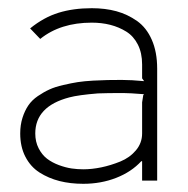

<svg xmlns="http://www.w3.org/2000/svg" viewBox="-20 -840 462 473"><path d="M333 -606 335 -607.9Q298.8 -610.8 283.2 -610.8Q243.2 -610.8 221.2 -609.9Q172.9 -606 150.9 -600.1Q66.9 -578.1 66.9 -511.2Q66.9 -490.7 75.2 -474.6Q83.5 -458.5 95.9 -449Q108.4 -439.5 125 -433.3Q141.6 -427.2 156.2 -425Q170.9 -422.9 185.1 -422.9Q206.1 -422.9 229.5 -427.7Q252.9 -432.6 276.4 -442.1Q299.8 -451.7 314.9 -469.7Q330.1 -487.8 330.1 -511.2V-587.9ZM367.2 -670.9V-395H330.1V-442.9H328.1Q303.7 -416.5 266.4 -401.9Q229 -387.2 185.1 -387.2Q153.3 -387.2 126.5 -394Q99.6 -400.9 77.4 -415Q55.2 -429.2 42.5 -453.9Q29.8 -478.5 29.8 -511.2Q29.8 -532.2 35.4 -549.8Q41 -567.4 49.8 -580.3Q58.6 -593.3 73.2 -603.3Q87.9 -613.3 101.8 -619.6Q115.7 -626 136 -630.6Q156.2 -635.3 171.6 -637.7Q187 -640.1 209.5 -641.4Q231.9 -642.6 245.4 -642.8Q258.8 -643.1 279.8 -643.1Q303.7 -643.1 335 -640.1L330.1 -647V-670.9V-681.2Q330.1 -709.5 319.6 -730.2Q309.1 -751 291 -762.2Q272.9 -773.4 251.7 -778.8Q230.5 -784.2 206.1 -784.2Q128.9 -784.2 79.1 -744.1L54.2 -770Q87.9 -797.4 124.3 -808.6Q160.6 -819.8 206.1 -819.8Q239.3 -819.8 266.8 -812.3Q294.4 -804.7 317.6 -788.3Q340.8 -772 354 -741.9Q367.2 -711.9 367.2 -670.9Z"/></svg>

Font: Sinkin Sans 200 X Light
Style: Regular
Weight: 200
Designer: Keith Bates
Foundry: K-Type
Version: Sinkin Sans (version 1.0)  by Keith Bates   •   © 2014   www